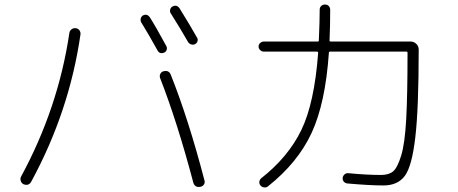

<svg xmlns="http://www.w3.org/2000/svg" viewBox="-20 -820 2040 856"><path d="M682.6 -594.7Q642.6 -667 609.4 -720.7Q605.5 -728.5 607.4 -737.3Q609.4 -746.1 617.2 -751Q635.7 -760.7 648.4 -742.2Q672.9 -704.1 721.7 -614.3Q725.6 -606.4 723.1 -598.1Q720.7 -589.8 712.9 -585.9Q692.4 -577.1 682.6 -594.7ZM818.4 -632.8Q786.1 -689.5 741.2 -760.7Q736.3 -767.6 738.8 -777.3Q741.2 -787.1 749 -791Q767.6 -800.8 780.3 -783.2Q830.1 -703.1 858.4 -652.3Q863.3 -644.5 860.4 -635.7Q857.4 -627 849.1 -623Q840.8 -619.1 832 -622.1Q823.2 -625 818.4 -632.8ZM708 -502Q732.4 -508.8 741.2 -487.3Q820.3 -289.1 891.6 -15.6Q894.5 -5.9 889.2 2.4Q883.8 10.7 874 12.7Q848.6 17.6 841.8 -5.9Q770.5 -275.4 694.3 -470.7Q690.4 -480.5 694.3 -489.7Q698.2 -499 708 -502ZM84 1Q75.2 -3.9 72.3 -14.2Q69.3 -24.4 74.2 -33.2Q239.3 -337.9 289.1 -671.9Q290 -681.6 297.9 -688.5Q305.7 -695.3 316.9 -694.3Q328.1 -693.4 334 -685.1Q339.8 -676.8 338.9 -667Q289.1 -322.3 119.1 -9.8Q107.4 10.7 84 1Z M1156.2 -589.8Q1147.5 -589.8 1140.1 -596.7Q1132.8 -603.5 1132.8 -612.8Q1132.8 -622.1 1140.1 -628.4Q1147.5 -634.8 1156.2 -634.8H1396.5Q1401.4 -634.8 1401.4 -638.7Q1405.3 -724.6 1405.3 -777.3Q1405.3 -787.1 1412.1 -793.5Q1418.9 -799.8 1429.2 -799.8Q1439.5 -799.8 1445.8 -793Q1452.1 -786.1 1452.1 -776.4Q1452.1 -704.1 1449.2 -638.7Q1449.2 -634.8 1454.1 -634.8H1810.5Q1825.2 -634.8 1835.9 -624.5Q1846.7 -614.3 1846.7 -598.6Q1846.7 -335.9 1831.5 -207Q1816.4 -78.1 1784.7 -35.6Q1752.9 6.8 1689.5 6.8Q1628.9 6.8 1529.3 -2Q1519.5 -2.9 1513.2 -9.8Q1506.8 -16.6 1507.8 -27.3Q1508.8 -36.1 1516.1 -42.5Q1523.4 -48.8 1532.2 -47.9Q1615.2 -40 1678.7 -40Q1713.9 -40 1732.9 -56.2Q1752 -72.3 1768.6 -126.5Q1785.2 -180.7 1791 -289.1Q1796.9 -397.5 1796.9 -578.1V-585Q1796.9 -589.8 1792 -589.8H1451.2Q1446.3 -589.8 1446.3 -585Q1430.7 -359.4 1369.1 -227.1Q1307.6 -94.7 1174.8 10.7Q1168 16.6 1158.2 15.6Q1148.4 14.6 1142.1 7.8Q1135.7 1 1136.2 -8.3Q1136.7 -17.6 1143.6 -24.4Q1264.6 -119.1 1323.2 -239.7Q1381.8 -360.4 1398.4 -584Q1398.4 -589.8 1393.6 -589.8Z"/></svg>

Font: Rounded-L Mgen+ 1m light
Style: Regular
Weight: 200
Designer: [Source Han Sans]
Ryoko NISHIZUKA  (kana & ideographs); Paul D. Hunt (Latin, Greek & Cyrillic); Wenlong ZHANG  (bopomofo
Version: Version 1.059.20150602